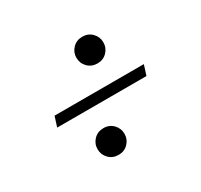

<svg xmlns="http://www.w3.org/2000/svg" viewBox="-99 -560 707 676"><g transform="rotate(-30 254.0 -222.0)"><path d="M80 -242.5H443L430 -201.5H67ZM303.5 -434.5Q327 -434.5 342.5 -418.5Q358 -402.5 358 -380.5Q358 -358 342.5 -342Q327 -326 303.5 -326Q279.5 -326 264 -342Q248.5 -358 248.5 -380.5Q248.5 -402.5 264 -418.5Q279.5 -434.5 303.5 -434.5ZM207 -118.5Q230.5 -118.5 246 -102.5Q261.5 -86.5 261.5 -64Q261.5 -42 246 -26Q230.5 -10 207 -10Q183 -10 167.5 -26Q152 -42 152 -64Q152 -86.5 167.5 -102.5Q183 -118.5 207 -118.5Z"/></g></svg>

Font: Newsreader 24pt
Style: Italic
Weight: 400
Italic angle: -17°
Designer: Hugues Gentile
Foundry: Production Type
Version: Version 1.003